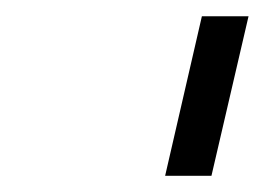

<svg xmlns="http://www.w3.org/2000/svg" viewBox="-20 -724 339 235"><path d="M182.1 -508.8 227.1 -704.1H284.2L238.8 -508.8Z"/></svg>

Font: HK Grotesk Light Italic
Style: Regular
Weight: 300
Italic angle: -13°
Designer: Alfredo Marco Pradil and Stefan Peev
Foundry: Hanken Design Co.
Version: Version 1.000;PS 001.000;hotconv 1.0.88;makeotf.lib2.5.64775